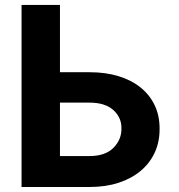

<svg xmlns="http://www.w3.org/2000/svg" viewBox="-20 -747 717 767"><path d="M219.5 -727.3V-458.5H337.7Q402.3 -458.5 454.2 -442.5Q506 -426.5 542.4 -396.8Q578.8 -367.2 598.4 -325.5Q617.9 -283.7 617.5 -232.2Q617.9 -180.8 598.4 -138.1Q578.8 -95.5 542.4 -64.8Q506 -34.1 454.2 -17Q402.3 0 337.7 0H66.1V-727.3ZM219.5 -337V-123.6H337.7Q400.2 -123.6 432.9 -156.2Q465.6 -188.9 465.2 -233.7Q465.9 -277.3 432.9 -307.2Q399.9 -337 337.7 -337Z"/></svg>

Font: Inter P
Style: Bold
Weight: 700
Designer: Rasmus Andersson
Foundry: rsms
Version: Version 3.018;git-588b23468